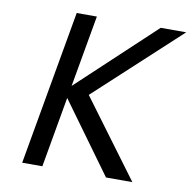

<svg xmlns="http://www.w3.org/2000/svg" viewBox="-78 -775 851 853"><g transform="rotate(10 347.0 -348.5)"><path d="M455 0 224 -318 168 0H77L200 -697H291L234 -374L579 -697H694L316 -348L574 0Z"/></g></svg>

Font: Fz Poppins
Style: Italic
Weight: 400
Italic angle: -10°
Designer: Ninad Kale (Devanagari), Jonny Pinhorn (Latin)
Foundry: Indian Type Foundry
Version: Vit hóa bi Vntype.Com & FontZin.Com